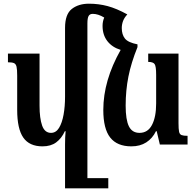

<svg xmlns="http://www.w3.org/2000/svg" viewBox="-20 -782 1061 1039"><path d="M332 237V-1Q332 -38 335 -72H331Q313 -33 284 -11.5Q255 10 210 10Q139 10 106 -37.5Q73 -85 73 -187V-373Q73 -406 69.5 -421Q66 -436 55.5 -440.5Q45 -445 23 -445V-492H194V-210Q194 -142 208 -102.5Q222 -63 256 -63Q283 -63 299.5 -90Q316 -117 324 -161.5Q332 -206 332 -259V-631Q332 -705 368.5 -733.5Q405 -762 461 -762Q514 -762 562.5 -749Q611 -736 669 -704Q653 -687 646 -668.5Q639 -650 639 -630Q639 -595 656 -573.5Q673 -552 724 -542V-527Q690 -443 675 -368Q660 -293 660 -210Q660 -134 677.5 -98.5Q695 -63 735 -63Q780 -63 802.5 -106Q825 -149 825 -222V-377Q825 -424 816.5 -435.5Q808 -447 782 -447V-492H946V-115Q946 -84 949 -69.5Q952 -55 962.5 -51Q973 -47 995 -47V0H845L828 -72H824Q805 -33 771.5 -11.5Q738 10 691 10Q614 10 576.5 -37.5Q539 -85 539 -187Q539 -346 633 -512Q587 -526 561 -559.5Q535 -593 535 -642Q535 -666 544 -687Q511 -707 482 -707Q466 -707 459.5 -695.5Q453 -684 453 -655V182H566V237Z"/></svg>

Font: Noto Serif Armenian ExtraCondensed
Style: Bold
Weight: 700
Width: 2
Designer: Monotype Design Team
Foundry: Monotype Imaging Inc.
Version: Version 2.008; ttfautohint (v1.8.4.7-5d5b)